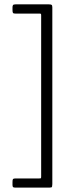

<svg xmlns="http://www.w3.org/2000/svg" viewBox="-20 -713 336 877"><path d="M37.1 117.9Q37.1 107.4 39.6 104.7Q42 102.1 51 102.1H158Q165.5 102.1 166.7 101Q168 99.9 168 93V-642.1Q168 -648.9 166.7 -649.9Q165.5 -650.9 158 -650.9H51Q42 -650.9 39.6 -653.7Q37.1 -656.5 37.1 -667V-679Q37.1 -686.8 39.6 -689.9Q42 -693.1 51 -693.1H202.9Q212.9 -693.1 215.9 -690.7Q219 -688.2 219 -679V127.9Q219 141.6 215 142.8Q210.9 144 206.1 144H51Q42.2 144 39.7 141.6Q37.1 139.2 37.1 132.1Z"/></svg>

Font: Fanwood Text
Style: Italic
Weight: 400
Italic angle: -9°
Version: Version 1.101